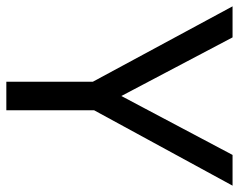

<svg xmlns="http://www.w3.org/2000/svg" viewBox="-94 -660 754 606"><g transform="rotate(90 283.0 -357.0)"><path d="M283 -363 98 -714H0L238 -273V0H328V-277L566 -714H469Z"/></g></svg>

Font: Noto Sans Brahmi
Style: Regular
Weight: 400
Designer: Monotype Design Team
Foundry: Monotype Imaging Inc.
Version: Version 2.004